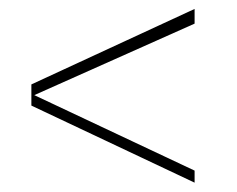

<svg xmlns="http://www.w3.org/2000/svg" viewBox="-20 -503 520 421"><path d="M406.7 -128.9 55.2 -294.4 406.7 -451.2V-483.4L48.8 -317.9V-271.5L406.7 -102.5Z"/></svg>

Font: SaysetthaMai Thin
Style: Regular
Weight: 100
Designer: John M. Durdin
Foundry: Lao Script for Windows
Version: Version 1.101